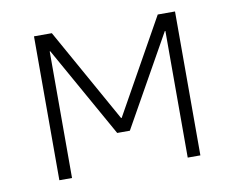

<svg xmlns="http://www.w3.org/2000/svg" viewBox="-61 -578 803 657"><g transform="rotate(-10 340.0 -250.0)"><path d="M95 -500H157L340 -173H342L525 -500H585V0H541V-440H539L362 -125H318L141 -440H139V0H95Z"/></g></svg>

Font: PT Root UI Light
Style: Regular
Weight: 300
Designer: Vitaly Kuzmin
Foundry: ParaType Ltd.
Version: Version 2.000G